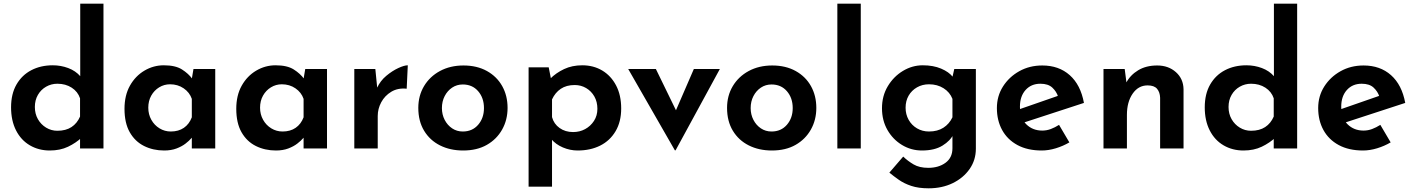

<svg xmlns="http://www.w3.org/2000/svg" viewBox="-20 -805 7671 1041"><path d="M250 11Q190 11 142 -17Q94 -45 67 -98Q40 -151 40 -223Q40 -296 69.5 -347Q99 -398 150 -424.5Q201 -451 266 -451Q310 -451 350 -436Q390 -421 416 -391L415 -350V-785H541V0H414V-90L425 -61Q392 -30 349 -9.5Q306 11 250 11ZM291 -96Q337 -96 367.5 -116Q398 -136 414 -173V-272Q402 -308 369 -329.5Q336 -351 291 -351Q258 -351 230 -335Q202 -319 185.5 -290.5Q169 -262 169 -225Q169 -188 185.5 -159Q202 -130 230 -113Q258 -96 291 -96Z M870 11Q810 11 761 -13.5Q712 -38 683.5 -88Q655 -138 655 -215Q655 -288 684.5 -340.5Q714 -393 763 -422Q812 -451 868 -451Q931 -451 966.5 -428.5Q1002 -406 1023 -377L1017 -360L1029 -431H1147V0H1020V-99L1031 -70Q1028 -68 1017 -55Q1006 -42 986 -26.5Q966 -11 937 0Q908 11 870 11ZM906 -92Q948 -92 977 -112Q1006 -132 1020 -169V-269Q1008 -304 976 -326Q944 -348 902 -348Q870 -348 843 -331.5Q816 -315 800 -286.5Q784 -258 784 -221Q784 -185 800.5 -155.5Q817 -126 845 -109Q873 -92 906 -92Z M1476 11Q1416 11 1367 -13.5Q1318 -38 1289.5 -88Q1261 -138 1261 -215Q1261 -288 1290.5 -340.5Q1320 -393 1369 -422Q1418 -451 1474 -451Q1537 -451 1572.5 -428.5Q1608 -406 1629 -377L1623 -360L1635 -431H1753V0H1626V-99L1637 -70Q1634 -68 1623 -55Q1612 -42 1592 -26.5Q1572 -11 1543 0Q1514 11 1476 11ZM1512 -92Q1554 -92 1583 -112Q1612 -132 1626 -169V-269Q1614 -304 1582 -326Q1550 -348 1508 -348Q1476 -348 1449 -331.5Q1422 -315 1406 -286.5Q1390 -258 1390 -221Q1390 -185 1406.5 -155.5Q1423 -126 1451 -109Q1479 -92 1512 -92Z M2015 -431 2027 -311 2024 -328Q2042 -367 2074.5 -394Q2107 -421 2139.5 -436Q2172 -451 2191 -451L2185 -324Q2137 -329 2101.5 -307.5Q2066 -286 2047 -250.5Q2028 -215 2028 -176V0H1901V-431Z M2248 -220Q2248 -286 2279 -338Q2310 -390 2365.5 -420Q2421 -450 2493 -450Q2566 -450 2620 -420Q2674 -390 2703 -338Q2732 -286 2732 -220Q2732 -155 2702.5 -102.5Q2673 -50 2619.5 -19.5Q2566 11 2491 11Q2421 11 2366 -16.5Q2311 -44 2279.5 -96Q2248 -148 2248 -220ZM2376 -219Q2376 -184 2391 -155Q2406 -126 2431.5 -109Q2457 -92 2489 -92Q2541 -92 2572.5 -128.5Q2604 -165 2604 -219Q2604 -274 2572.5 -310.5Q2541 -347 2489 -347Q2457 -347 2431.5 -330Q2406 -313 2391 -284Q2376 -255 2376 -219Z M3112 11Q3071 11 3032 -5.5Q2993 -22 2968 -52L2973 -89V207H2846V-440H2955L2973 -349L2963 -378Q2995 -410 3038.5 -430.5Q3082 -451 3137 -451Q3198 -451 3245.5 -422.5Q3293 -394 3320.5 -341.5Q3348 -289 3348 -217Q3348 -145 3317.5 -93.5Q3287 -42 3234 -15.5Q3181 11 3112 11ZM3087 -89Q3123 -89 3152.5 -105Q3182 -121 3200.5 -149.5Q3219 -178 3219 -215Q3219 -253 3202.5 -282Q3186 -311 3158 -327.5Q3130 -344 3096 -344Q3051 -344 3020.5 -323.5Q2990 -303 2973 -266V-170Q2983 -133 3014 -111Q3045 -89 3087 -89Z M3639 10 3386 -431H3536L3687 -121L3609 -124L3742 -431H3883L3643 10Z M3922 -220Q3922 -286 3953 -338Q3984 -390 4039.5 -420Q4095 -450 4167 -450Q4240 -450 4294 -420Q4348 -390 4377 -338Q4406 -286 4406 -220Q4406 -155 4376.5 -102.5Q4347 -50 4293.5 -19.5Q4240 11 4165 11Q4095 11 4040 -16.5Q3985 -44 3953.5 -96Q3922 -148 3922 -220ZM4050 -219Q4050 -184 4065 -155Q4080 -126 4105.5 -109Q4131 -92 4163 -92Q4215 -92 4246.5 -128.5Q4278 -165 4278 -219Q4278 -274 4246.5 -310.5Q4215 -347 4163 -347Q4131 -347 4105.5 -330Q4080 -313 4065 -284Q4050 -255 4050 -219Z M4520 -785H4647V0H4520Z M5015 216Q4960 216 4921 203Q4882 190 4853.5 170Q4825 150 4802 131L4877 44Q4902 68 4933.5 86.5Q4965 105 5013 105Q5069 105 5106.5 77.5Q5144 50 5144 -1V-101L5150 -78Q5133 -42 5090 -15.5Q5047 11 4979 11Q4920 11 4870.5 -19Q4821 -49 4791.5 -100.5Q4762 -152 4762 -218Q4762 -285 4793.5 -337.5Q4825 -390 4875.5 -420.5Q4926 -451 4983 -451Q5040 -451 5082.5 -433Q5125 -415 5146 -388L5141 -374L5154 -431H5271V1Q5271 63 5237 111.5Q5203 160 5145.5 188Q5088 216 5015 216ZM4890 -221Q4890 -185 4906.5 -155.5Q4923 -126 4952 -109Q4981 -92 5017 -92Q5063 -92 5095 -112.5Q5127 -133 5144 -169V-269Q5130 -305 5096 -326.5Q5062 -348 5017 -348Q4981 -348 4952 -331.5Q4923 -315 4906.5 -286.5Q4890 -258 4890 -221Z M5628 11Q5551 11 5496.5 -18.5Q5442 -48 5413.5 -100Q5385 -152 5385 -219Q5385 -284 5418 -336Q5451 -388 5506.5 -419Q5562 -450 5631 -450Q5721 -450 5780 -397.5Q5839 -345 5857 -247L5517 -136L5488 -206L5744 -295L5717 -281Q5708 -309 5685.5 -330Q5663 -351 5621 -351Q5571 -351 5540.5 -317Q5510 -283 5510 -227Q5510 -165 5544.5 -131Q5579 -97 5631 -97Q5655 -97 5677.5 -105.5Q5700 -114 5722 -128L5778 -33Q5744 -13 5704.5 -1Q5665 11 5628 11Z M6078 -431 6089 -346 6086 -356Q6108 -398 6151 -424Q6194 -450 6254 -450Q6315 -450 6355.5 -414Q6396 -378 6397 -321V0H6270V-275Q6269 -305 6253.5 -323.5Q6238 -342 6202 -342Q6152 -342 6121 -297Q6090 -252 6090 -182V0H5963V-431Z M6722 11Q6662 11 6614 -17Q6566 -45 6539 -98Q6512 -151 6512 -223Q6512 -296 6541.5 -347Q6571 -398 6622 -424.5Q6673 -451 6738 -451Q6782 -451 6822 -436Q6862 -421 6888 -391L6887 -350V-785H7013V0H6886V-90L6897 -61Q6864 -30 6821 -9.5Q6778 11 6722 11ZM6763 -96Q6809 -96 6839.5 -116Q6870 -136 6886 -173V-272Q6874 -308 6841 -329.5Q6808 -351 6763 -351Q6730 -351 6702 -335Q6674 -319 6657.5 -290.5Q6641 -262 6641 -225Q6641 -188 6657.5 -159Q6674 -130 6702 -113Q6730 -96 6763 -96Z M7370 11Q7293 11 7238.5 -18.5Q7184 -48 7155.5 -100Q7127 -152 7127 -219Q7127 -284 7160 -336Q7193 -388 7248.5 -419Q7304 -450 7373 -450Q7463 -450 7522 -397.5Q7581 -345 7599 -247L7259 -136L7230 -206L7486 -295L7459 -281Q7450 -309 7427.5 -330Q7405 -351 7363 -351Q7313 -351 7282.5 -317Q7252 -283 7252 -227Q7252 -165 7286.5 -131Q7321 -97 7373 -97Q7397 -97 7419.5 -105.5Q7442 -114 7464 -128L7520 -33Q7486 -13 7446.5 -1Q7407 11 7370 11Z"/></svg>

Font: Reem Kufi Fun SemiBold
Style: Regular
Weight: 600
Designer: Khaled Hosny
Version: Version 1.005